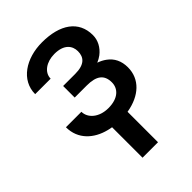

<svg xmlns="http://www.w3.org/2000/svg" viewBox="-221 -636 951 951"><g transform="rotate(-45 254.5 -160.0)"><path d="M174.8 -310.5V-229.5H259.3C325.7 -229.5 358.4 -206.5 358.4 -152.3C358.4 -109.9 325.7 -74.2 256.3 -74.2C189.9 -74.2 148.4 -113.3 148.4 -156.2H40C40 -71.3 100.6 -19 175.8 0C184.1 2.4 192.9 3.9 201.7 5.4V218.8H310.1V5.4C311 5.4 312 5.4 313.5 4.9C405.3 -11.2 467.3 -65.9 467.3 -148.9C467.3 -193.4 450.7 -227.5 418 -251C405.8 -259.8 392.1 -267.1 376 -272.5C388.2 -277.8 398.9 -283.7 408.7 -291C439.9 -314.9 457.5 -348.6 457.5 -384.3C457.5 -483.9 379.4 -537.6 253.4 -537.6C141.6 -537.6 48.3 -477.5 48.3 -379.9H156.7C156.7 -422.9 200.2 -453.6 256.3 -453.6C324.2 -453.6 348.6 -418 348.6 -380.4C348.6 -338.9 325.7 -310.5 259.3 -310.5Z"/></g></svg>

Font: Bert Sans Medium
Style: Regular
Weight: 500
Designer: Christian Robertson (Google), Cristiano Sobral
Foundry: Google, Cristiano Sobral
Version: Version 3.101